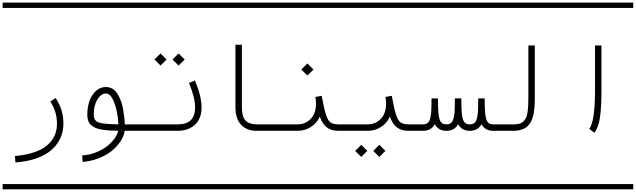

<svg xmlns="http://www.w3.org/2000/svg" viewBox="-20 -990 4812 1453"><path d="M360.4 -221.2 400.4 -248.5Q460 -162.6 460 -54.2Q460 2.9 438.5 52Q417 101.1 374 140.9Q331.1 180.7 260.3 206.5Q189.5 232.4 96.7 239.3L92.8 190.4Q162.1 185.1 217 169.2Q272 153.3 307.9 130.6Q343.8 107.9 367.4 77.6Q391.1 47.4 401.1 14.9Q411.1 -17.6 411.1 -54.2Q411.1 -147 360.4 -221.2ZM0 402.8H530.3V442.9H0ZM0 -970.2H530.3V-930.2H0Z M876 -49.3Q871.6 -142.1 845 -212.4Q818.4 -282.7 782.2 -282.7Q745.1 -282.7 717.3 -237.8Q689.5 -192.9 689.5 -122.6Q689.5 -104 694.3 -92.3Q699.2 -80.6 710.2 -71.8Q721.2 -63 743.7 -58.6Q766.1 -54.2 796.6 -52Q827.1 -49.8 876 -49.3ZM1060.5 -48.8V0H923.8Q918 40 891.6 80.1Q865.2 120.1 824.5 152.8Q783.7 185.5 726.1 208Q668.5 230.5 605.5 235.4L601.6 186.5Q656.2 182.6 705.8 163.3Q755.4 144 789.6 116.9Q823.7 89.8 846.2 59.1Q868.7 28.3 874.5 -0.5Q834.5 -1 806.9 -2.7Q779.3 -4.4 750.5 -9Q721.7 -13.7 703.4 -22Q685.1 -30.3 669.7 -43.5Q654.3 -56.6 647.5 -76.4Q640.6 -96.2 640.6 -122.6Q640.6 -175.8 656 -222.4Q671.4 -269 704.3 -300.3Q737.3 -331.5 782.2 -331.5Q809.1 -331.5 831.3 -318.1Q853.5 -304.7 868.2 -281Q882.8 -257.3 893.8 -229.5Q904.8 -201.7 910.9 -168.2Q917 -134.8 920.2 -106.4Q923.3 -78.1 924.8 -48.8ZM530.3 402.8H1060.5V442.9H530.3ZM530.3 -970.2H1060.5V-930.2H530.3Z M1285.6 -539.6 1331.5 -585.4 1377.4 -539.6 1331.5 -494.1ZM1148.9 -539.6 1194.8 -585.4 1240.7 -539.6 1194.8 -494.1ZM1060.5 -48.8H1325.2Q1456.5 -48.8 1456.5 -176.3Q1456.5 -251 1410.2 -362.3L1455.1 -380.9Q1505.4 -261.2 1505.4 -176.3Q1505.4 -131.8 1490.7 -97.2Q1476.1 -62.5 1450.7 -41.7Q1425.3 -21 1393.6 -10.5Q1361.8 0 1325.2 0H1060.5Q1050.3 0 1043.2 -7.1Q1036.1 -14.2 1036.1 -24.4Q1036.1 -34.7 1043.2 -41.7Q1050.3 -48.8 1060.5 -48.8ZM1060.5 402.8H1590.8V442.9H1060.5ZM1060.5 -970.2H1590.8V-930.2H1060.5Z M2121.1 -48.8V0H1923.8Q1848.1 0 1804.9 -45.4Q1761.7 -90.8 1761.7 -180.2V-651.4H1810.5V-180.2Q1810.5 -106.9 1838.1 -77.9Q1865.7 -48.8 1923.8 -48.8ZM1590.8 402.8H2121.1V442.9H1590.8ZM1590.8 -970.2H2121.1V-930.2H1590.8Z M2260.3 -463.9 2306.2 -509.8 2352.1 -463.9 2306.2 -418.5ZM2121.1 -48.8H2231Q2292 -48.8 2331.8 -91.1Q2371.6 -133.3 2371.6 -206.5Q2371.6 -228.5 2366.7 -256.3L2414.6 -265.1Q2425.3 -207.5 2430.7 -183.1Q2448.7 -100.6 2469.5 -74.7Q2490.2 -48.8 2541.5 -48.8H2651.4V0H2541.5Q2486.3 0 2452.6 -26.6Q2418.9 -53.2 2400.4 -107.4Q2377 -56.6 2331.8 -28.3Q2286.6 0 2231 0H2121.1Q2110.8 0 2103.8 -7.1Q2096.7 -14.2 2096.7 -24.4Q2096.7 -34.7 2103.8 -41.7Q2110.8 -48.8 2121.1 -48.8ZM2121.1 402.8H2651.4V442.9H2121.1ZM2121.1 -970.2H2651.4V-930.2H2121.1Z M2804.7 151.9 2850.6 106 2896.5 151.9 2850.6 197.3ZM2668 151.9 2713.9 106 2759.8 151.9 2713.9 197.3ZM2651.4 -48.8H2761.2Q2822.3 -48.8 2862.1 -91.1Q2901.9 -133.3 2901.9 -206.5Q2901.9 -228.5 2897 -256.3L2944.8 -265.1Q2955.6 -207.5 2960.9 -183.1Q2979 -100.6 2999.8 -74.7Q3020.5 -48.8 3071.8 -48.8H3181.6V0H3071.8Q3016.6 0 2982.9 -26.6Q2949.2 -53.2 2930.7 -107.4Q2907.2 -56.6 2862.1 -28.3Q2816.9 0 2761.2 0H2651.4Q2641.1 0 2634 -7.1Q2627 -14.2 2627 -24.4Q2627 -34.7 2634 -41.7Q2641.1 -48.8 2651.4 -48.8ZM2651.4 402.8H3181.6V442.9H2651.4ZM2651.4 -970.2H3181.6V-930.2H2651.4Z M3181.6 -48.8Q3211.9 -48.8 3225.3 -69.1Q3238.8 -89.4 3243.2 -141.1Q3245.6 -170.9 3245.6 -245.1H3294.4Q3294.4 -176.3 3297.4 -140.6Q3301.8 -88.9 3314.9 -68.8Q3328.1 -48.8 3358.4 -48.8Q3388.7 -48.8 3402.1 -69.1Q3415.5 -89.4 3419.9 -141.1Q3422.4 -170.9 3422.4 -245.1H3471.2Q3471.2 -176.3 3474.1 -140.6Q3478.5 -88.9 3491.7 -68.8Q3504.9 -48.8 3535.2 -48.8Q3565.4 -48.8 3578.9 -69.1Q3592.3 -89.4 3596.7 -141.1Q3599.1 -170.9 3599.1 -245.1H3647.9Q3647.9 -176.3 3650.9 -140.6Q3655.3 -88.9 3668.5 -68.8Q3681.6 -48.8 3711.9 -48.8V0Q3651.4 0 3623.5 -50.3Q3596.7 0 3535.2 0Q3474.6 0 3446.8 -50.3Q3419.9 0 3358.4 0Q3297.9 0 3270 -50.3Q3243.2 0 3181.6 0Q3171.4 0 3164.3 -7.1Q3157.2 -14.2 3157.2 -24.4Q3157.2 -34.7 3164.3 -41.7Q3171.4 -48.8 3181.6 -48.8ZM3181.6 402.8H3711.9V442.9H3181.6ZM3181.6 -970.2H3711.9V-930.2H3181.6Z M3711.9 -48.8H3864.7Q3891.1 -48.8 3909.7 -53.7Q3928.2 -58.6 3940.9 -71Q3953.6 -83.5 3960.9 -98.4Q3968.3 -113.3 3972.2 -140.1Q3976.1 -167 3977.3 -193.4Q3978.5 -219.7 3978.5 -261.7V-646H4027.3V-261.7Q4027.3 -235.4 4026.9 -215.3Q4026.4 -195.3 4024.2 -171.6Q4022 -147.9 4018.6 -130.6Q4015.1 -113.3 4009 -94.5Q4002.9 -75.7 3994.6 -62.3Q3986.3 -48.8 3974.1 -36.4Q3961.9 -23.9 3946.3 -16.4Q3930.7 -8.8 3910.2 -4.4Q3889.6 0 3864.7 0H3711.9Q3701.7 0 3694.6 -7.1Q3687.5 -14.2 3687.5 -24.4Q3687.5 -34.7 3694.6 -41.7Q3701.7 -48.8 3711.9 -48.8ZM3711.9 402.8H4242.2V442.9H3711.9ZM3711.9 -970.2H4242.2V-930.2H3711.9Z M4477.5 15.1 4439.5 -15.1Q4482.9 -69.8 4482.9 -309.6V-646H4531.7V-309.6Q4531.7 -174.3 4520 -98.6Q4508.3 -22.9 4477.5 15.1ZM4242.2 402.8H4772.5V442.9H4242.2ZM4242.2 -970.2H4772.5V-930.2H4242.2Z"/></svg>

Font: AzarMehrMSRS1
Style: Regular
Weight: 1
Designer: Amin Abedi
Version: Version 1.00